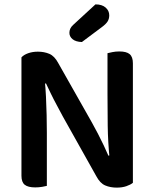

<svg xmlns="http://www.w3.org/2000/svg" viewBox="-20 -850 702 877"><path d="M78 -483 184 -487Q188 -450 190 -408Q192 -366 193 -324.5Q194 -283 194 -244V-1Q187 1 172 3.5Q157 6 141 6Q108 6 93 -6Q78 -18 78 -47ZM587 -125 481 -122Q473 -200 472 -276Q471 -352 471 -423V-607Q479 -609 493.5 -612Q508 -615 525 -615Q558 -615 572.5 -602.5Q587 -590 587 -561ZM587 -165V-218V-15Q576 -6 557 0.5Q538 7 513 7Q484 7 460.5 -3Q437 -13 420 -45L267 -318Q254 -343 239.5 -369.5Q225 -396 212.5 -422Q200 -448 190 -469L78 -443V-588Q89 -600 109 -607Q129 -614 153 -614Q182 -614 205.5 -604Q229 -594 246 -562L400 -290Q414 -265 428 -238Q442 -211 454 -185.5Q466 -160 475 -139ZM315 -737 416 -830Q446 -830 462.5 -815.5Q479 -801 479 -780Q479 -764 471.5 -752Q464 -740 445 -726L354 -658Q326 -659 311.5 -671Q297 -683 297 -700Q297 -710 301 -719Q305 -728 315 -737Z"/></svg>

Font: BalooTamma2SemiBold
Style: Regular
Weight: 600
Designer: Divya Kowshik, Shuchita Grover and Ek Type
Foundry: Ek Type
Version: Version 1.700